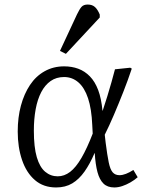

<svg xmlns="http://www.w3.org/2000/svg" viewBox="-20 -811 659 845"><path d="M227 14Q171 14 133.5 -18.5Q96 -51 77 -107Q58 -163 58 -232Q58 -294 72 -346Q86 -398 112 -437Q138 -476 176.5 -497.5Q215 -519 262 -519Q296 -519 324.5 -508.5Q353 -498 375.5 -475Q398 -452 412 -415Q426 -378 431 -324H432Q443 -357 452.5 -388Q462 -419 470.5 -449Q479 -479 486 -506L553 -513L560 -509Q543 -458 522.5 -406Q502 -354 481.5 -306Q461 -258 441 -218L445 -183Q452 -128 458.5 -96.5Q465 -65 476 -52.5Q487 -40 506 -40Q519 -40 534.5 -46Q550 -52 567 -63L586 -31Q571 -18 553.5 -8Q536 2 518 8Q500 14 483 14Q453 14 435.5 -3Q418 -20 409 -53.5Q400 -87 397 -137H396Q376 -90 352 -56Q328 -22 298 -4Q268 14 227 14ZM234 -35Q263 -35 288.5 -54.5Q314 -74 338.5 -116Q363 -158 388 -223L386 -261Q383 -332 367.5 -378.5Q352 -425 325 -448.5Q298 -472 262 -472Q228 -472 203 -454.5Q178 -437 161.5 -405.5Q145 -374 137 -330.5Q129 -287 129 -236Q129 -163 142 -119Q155 -75 179 -55Q203 -35 234 -35ZM270 -574 244 -587 319 -748Q330 -771 339 -781Q348 -791 366 -791Q386 -791 398 -780Q410 -769 419 -747V-734Z"/></svg>

Font: Literata Light
Style: Italic
Weight: 300
Italic angle: -2°
Designer: Latin by Veronika Burian and Jose Scaglione. Greek by Irene Vlachou. Cyrillic by Vera Evstafieva
Foundry: TypeTogether
Version: Version 3.103;gftools[0.9.29]